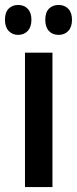

<svg xmlns="http://www.w3.org/2000/svg" viewBox="-39 -756 311 776"><path d="M173 0H62V-543H173ZM-19 -676Q-19 -706 -4 -721Q11 -736 34 -736Q58 -736 73 -720.5Q88 -705 88 -676Q88 -647 73 -631Q58 -615 34 -615Q11 -615 -4 -631Q-19 -647 -19 -676ZM144 -676Q144 -706 159 -721Q174 -736 198 -736Q222 -736 237 -720.5Q252 -705 252 -676Q252 -647 237 -631Q222 -615 198 -615Q173 -615 158.5 -631Q144 -647 144 -676Z"/></svg>

Font: Noto Sans Tamil ExtraCondensed SemiBold
Style: Regular
Weight: 600
Width: 2
Designer: Jelle Bosma - Monotype Design Team
Foundry: Monotype Imaging Inc.
Version: Version 2.004; ttfautohint (v1.8.4.7-5d5b)